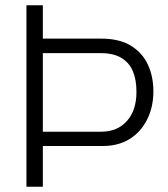

<svg xmlns="http://www.w3.org/2000/svg" viewBox="-20 -706 637 726"><path d="M80 0V-686H142V-560H362Q431 -560 474.5 -533.5Q518 -507 539 -462Q560 -417 560 -361Q560 -301 536 -253.5Q512 -206 469.5 -180Q427 -154 370 -154H142V0ZM142 -208H362Q424 -208 460 -248.5Q496 -289 496 -359Q496 -404 482.5 -436.5Q469 -469 439 -487Q409 -505 362 -505H142Z"/></svg>

Font: Archivo SemiCondensed ExtraLight
Style: Regular
Weight: 250
Width: 4
Designer: Hector Gatti
Foundry: Omnibus-Type
Version: Version 2.001